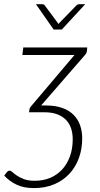

<svg xmlns="http://www.w3.org/2000/svg" viewBox="-70 -728 486 932"><path d="M0 0ZM352 -481.5Q351 -473 348.2 -468.5Q345.5 -464 339 -457L129.5 -216H153Q198.5 -216 231.8 -204.2Q265 -192.5 286.5 -171.2Q308 -150 318.5 -120.8Q329 -91.5 329 -56.5Q329 -4.5 312.8 39.8Q296.5 84 266.2 116.2Q236 148.5 192.5 166.8Q149 185 95 185Q44.5 185 10 168.2Q-24.5 151.5 -49.5 124.5L-37 108Q-31 100.5 -23.5 100.5Q-17 100.5 -8.8 108.2Q-0.5 116 13 125Q26.5 134 47 141.8Q67.5 149.5 99 149.5Q139.5 149.5 173.2 135.5Q207 121.5 231.2 95.2Q255.5 69 269.2 31.8Q283 -5.5 283 -52Q283 -81 275 -105Q267 -129 250.2 -146.2Q233.5 -163.5 207.8 -173.2Q182 -183 146 -183H71L72.5 -194Q73.5 -201 75 -204Q76.5 -207 81.5 -213L291.5 -461H38.5L43 -497.5H353.5ZM104.5 -707.5H135Q143.5 -707.5 147 -702L209.5 -618L213.5 -611.5L219.5 -618L301 -702Q306.5 -707.5 313.5 -707.5H343.5L230 -584.5H190.5Z"/></svg>

Font: Lato Light
Style: Italic
Weight: 300
Italic angle: -7°
Designer: Lukasz Dziedzic
Foundry: tyPoland Lukasz Dziedzic
Version: Version 2.007; 2014-02-27